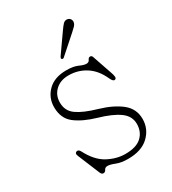

<svg xmlns="http://www.w3.org/2000/svg" viewBox="-167 -753 761 851"><g transform="rotate(-30 214.0 -328.0)"><path d="M192 -445.5Q150.5 -445.5 124.8 -421.5Q99 -397.5 99 -359.5Q99 -317 132.5 -293.2Q166 -269.5 232 -250.5Q299 -231 339.8 -198.8Q380.5 -166.5 380.5 -114.5Q380.5 -63.5 343.2 -28Q306 7.5 237 7.5Q201.5 7.5 178.2 -2Q155 -11.5 141 -11.5Q128.5 -11.5 124 -1.8Q119.5 8 109.5 8Q101 8 96 -4.5L50.5 -114.5Q42.5 -132 56 -136Q65.5 -138.5 72.5 -126Q104 -65 148.2 -41.2Q192.5 -17.5 237 -17.5Q294 -17.5 320.8 -42.8Q347.5 -68 347.5 -108Q347.5 -148 312 -173.5Q276.5 -199 210.5 -218Q143.5 -237.5 105 -267.5Q66.5 -297.5 66.5 -355Q66.5 -403 100.2 -436.5Q134 -470 195 -470Q231.5 -470 253 -460Q274.5 -450 287.5 -450Q300 -450 304.2 -460Q308.5 -470 316.5 -470Q324.5 -470 327.5 -462L363.5 -357Q367 -347.5 368 -337.8Q369 -328 361 -325.5Q351 -323 341.5 -344.5Q318.5 -395.5 279.2 -420.5Q240 -445.5 192 -445.5ZM269 -628Q281 -645.5 290.2 -655.5Q299.5 -665.5 312 -663.5Q321.5 -662 326.5 -654.8Q331.5 -647.5 330.5 -639Q329 -629 320.8 -620.2Q312.5 -611.5 301.5 -602L213.5 -524Q207.5 -519.5 203 -523.5Q200 -525.5 201 -529Q202 -532.5 204 -535.5Z"/></g></svg>

Font: Fraunces 9pt Soft Thin
Style: Regular
Weight: 100
Version: Version 1.000;[b76b70a41]